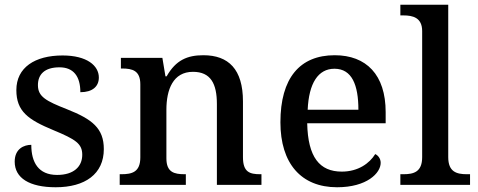

<svg xmlns="http://www.w3.org/2000/svg" viewBox="-20 -780 2017 810"><path d="M215 10C339 10 418 -46 418 -151C418 -239 369 -277 263 -319C174 -354 140 -372 140 -421C140 -466 168 -496 231 -496C290 -496 319 -458 319 -391C370 -391 397 -415 397 -453C397 -503 347 -546 244 -546C127 -546 49 -495 49 -400C49 -310 99 -275 205 -231C299 -192 327 -174 327 -127C327 -77 291 -42 221 -42C142 -42 112 -95 112 -169C82 -169 42 -153 42 -98C42 -29 104 10 215 10Z M485 0H764V-45H759C715 -45 682 -53 682 -112V-317C682 -402 710 -477 794 -477C869 -477 895 -427 895 -341V0H1083V-45H1078C1033 -45 1005 -54 1005 -117V-352C1005 -488 944 -547 838 -547C771 -547 722 -527 683 -458H678L665 -536H490V-491H495C539 -491 572 -482 572 -424V-116C572 -54 537 -45 492 -45H485Z M1402 10C1528 10 1586 -50 1586 -93C1586 -112 1574 -125 1563 -130C1539 -91 1491 -56 1422 -56C1328 -56 1279 -117 1276 -260H1607V-307C1607 -465 1525 -547 1392 -547C1245 -547 1163 -451 1163 -264C1163 -91 1250 10 1402 10ZM1492 -317H1278C1283 -429 1322 -490 1391 -490C1465 -490 1492 -421 1492 -317Z M1669 0H1963V-45H1950C1906 -45 1871 -55 1871 -117V-760H1669V-715H1682C1721 -715 1761 -706 1761 -649V-117C1761 -55 1726 -45 1682 -45H1669Z"/></svg>

Font: Noto Serif Gurmukhi Medium
Style: Regular
Weight: 500
Designer: Vaibhav Singh and the Monotype Design Team
Foundry: Monotype Imaging Inc.
Version: Version 2.004